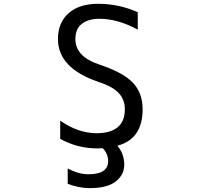

<svg xmlns="http://www.w3.org/2000/svg" viewBox="-20 -762 1040 1001"><path d="M491.2 -742.2Q600.6 -742.2 698.2 -698.2V-607.4Q594.7 -664.1 498 -664.1Q441.4 -664.1 407.2 -638.2Q373 -612.3 373 -558.6Q373 -466.8 497.1 -425.8Q621.1 -384.8 672.4 -331.1Q723.6 -277.3 723.6 -192.4Q723.6 -37.1 591.8 -2Q627 38.1 627.9 95.7Q627.9 149.4 583.5 184.1Q539.1 218.8 448.2 218.8Q391.6 218.8 333 196.3V116.2Q389.6 146.5 441.4 146.5Q543.9 146.5 543.9 78.1Q543.9 40 515.6 10.7Q508.8 11.7 487.3 11.7Q383.8 11.7 293.9 -38.1V-132.8Q386.7 -68.4 481.4 -67.4Q630.9 -67.4 630.9 -192.4Q630.9 -243.2 598.6 -277.3Q566.4 -311.5 491.2 -335.9Q282.2 -407.2 282.2 -558.6Q282.2 -644.5 337.9 -693.4Q393.6 -742.2 491.2 -742.2Z"/></svg>

Font: Gen Shin Gothic Monospace Regular
Style: Regular
Weight: 400
Designer: [Source Han Sans]
Ryoko NISHIZUKA  (kana & ideographs); Paul D. Hunt (Latin, Greek & Cyrillic); Wenlong ZHANG  (bopomofo
Version: Version 1.002.20150607